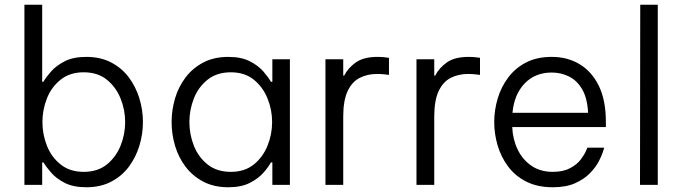

<svg xmlns="http://www.w3.org/2000/svg" viewBox="-20 -780 2879 810"><path d="M344 10Q289 10 253 -8.5Q217 -27 195.5 -52Q174 -77 163 -95H158V0H83V-760H158V-435H163Q174 -454 195.5 -478.5Q217 -503 253 -521.5Q289 -540 344 -540Q404 -540 449 -516.5Q494 -493 523.5 -453.5Q553 -414 568 -365Q583 -316 583 -265Q583 -214 568 -165Q553 -116 523.5 -76.5Q494 -37 449 -13.5Q404 10 344 10ZM333 -55Q392 -55 430.5 -86Q469 -117 488.5 -165Q508 -213 508 -265Q508 -317 488.5 -365Q469 -413 430.5 -444Q392 -475 333 -475Q275 -475 236 -444Q197 -413 178 -365Q159 -317 159 -265Q159 -213 178 -165Q197 -117 236 -86Q275 -55 333 -55Z M943 -540Q998 -540 1034 -521.5Q1070 -503 1091.5 -478Q1113 -453 1123 -435H1129V-530H1203V0H1129V-95H1123Q1113 -76 1091.5 -51.5Q1070 -27 1034 -8.5Q998 10 943 10Q883 10 838 -13.5Q793 -37 763 -76.5Q733 -116 718.5 -165Q704 -214 704 -265Q704 -316 718.5 -365Q733 -414 763 -453.5Q793 -493 838 -516.5Q883 -540 943 -540ZM954 -475Q895 -475 856 -444Q817 -413 798 -365Q779 -317 779 -265Q779 -213 798 -165Q817 -117 856 -86Q895 -55 954 -55Q1012 -55 1050.5 -86Q1089 -117 1108.5 -165Q1128 -213 1128 -265Q1128 -317 1108.5 -365Q1089 -413 1050.5 -444Q1012 -475 954 -475Z M1353 0V-530H1428V-461H1432Q1448 -493 1481 -516.5Q1514 -540 1573 -540Q1592 -540 1606.5 -538Q1621 -536 1621 -536V-464Q1621 -464 1605 -466Q1589 -468 1571 -468Q1530 -468 1497.5 -451.5Q1465 -435 1446.5 -395.5Q1428 -356 1428 -288V0Z M1737 0V-530H1812V-461H1816Q1832 -493 1865 -516.5Q1898 -540 1957 -540Q1976 -540 1990.5 -538Q2005 -536 2005 -536V-464Q2005 -464 1989 -466Q1973 -468 1955 -468Q1914 -468 1881.5 -451.5Q1849 -435 1830.5 -395.5Q1812 -356 1812 -288V0Z M2312 10Q2248 10 2201 -13.5Q2154 -37 2124 -77Q2094 -117 2079.5 -166Q2065 -215 2065 -265Q2065 -315 2079.5 -364Q2094 -413 2124 -453Q2154 -493 2199.5 -516.5Q2245 -540 2308 -540Q2374 -540 2425.5 -509Q2477 -478 2506.5 -417.5Q2536 -357 2536 -266V-244H2141Q2143 -193 2163.5 -150Q2184 -107 2221.5 -81Q2259 -55 2312 -55Q2356 -55 2385 -70.5Q2414 -86 2429.5 -106.5Q2445 -127 2451.5 -142Q2458 -157 2458 -157H2529Q2529 -157 2524 -140.5Q2519 -124 2506 -99Q2493 -74 2468.5 -49Q2444 -24 2406 -7Q2368 10 2312 10ZM2142 -304H2461Q2458 -365 2436.5 -402.5Q2415 -440 2381 -457Q2347 -474 2308 -474Q2237 -474 2193 -427.5Q2149 -381 2142 -304Z M2680 0 2681 -760H2755V0Z"/></svg>

Font: Be Vietnam Pro Light
Style: Regular
Weight: 300
Designer: Lam Bao, Tony Le, Vietanh Nguyen
Foundry: Yellow Type Foundry
Version: Version 1.002; ttfautohint (v1.8.3)